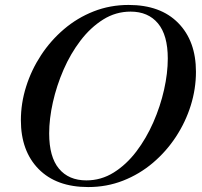

<svg xmlns="http://www.w3.org/2000/svg" viewBox="-20 -746 816 777"><path d="M773 -455.5Q773 -386.5 752 -319.2Q731 -252 692 -192.5Q653 -133 598.8 -87Q544.5 -41 478.2 -15Q412 11 337 11Q208 11 136.2 -62Q64.5 -135 64.5 -259.5Q64.5 -328.5 85.8 -395.8Q107 -463 146 -522.5Q185 -582 239 -628Q293 -674 359.2 -700Q425.5 -726 500.5 -726Q629.5 -726 701.2 -653Q773 -580 773 -455.5ZM179 -206Q179 -111 218.5 -63.5Q258 -16 329.5 -16Q389.5 -16 440.5 -48Q491.5 -80 531.8 -133Q572 -186 600.5 -251Q629 -316 644 -383Q659 -450 659 -509Q659 -604 619.2 -651.5Q579.5 -699 508.5 -699Q448.5 -699 397.5 -667Q346.5 -635 306 -582Q265.5 -529 237.2 -464Q209 -399 194 -332Q179 -265 179 -206Z"/></svg>

Font: Newsreader Display Medium
Style: Italic
Weight: 500
Italic angle: -17°
Designer: Hugues Gentile
Foundry: Production Type
Version: Version 1.001